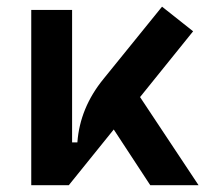

<svg xmlns="http://www.w3.org/2000/svg" viewBox="-20 -547 626 567"><path d="M72.3 0H183.1L315.9 -164.6L423.8 0H566.4L393.6 -260.3L550.3 -454.6L458.5 -527.3L286.1 -314.5C238.8 -256.8 213.4 -193.8 208.5 -126.5H192.9V-517.6H72.3Z"/></svg>

Font: Cascadia Mono SemiBold
Style: Regular
Weight: 600
Monospace: yes
Designer: Aaron Bell
Foundry: Saja Typeworks
Version: Version 2404.023